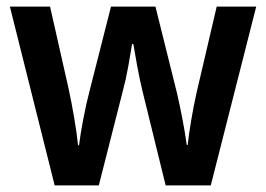

<svg xmlns="http://www.w3.org/2000/svg" viewBox="-20 -563 808 583"><path d="M413 -285Q404 -322 396.5 -363Q389 -404 385 -429H381Q377 -403 369.5 -361.5Q362 -320 352 -283L280 0H146L10 -543H132L188 -295Q197 -254 205 -207Q213 -160 217 -122H220Q224 -155 233 -202Q242 -249 251 -283L317 -543H452L517 -282Q525 -248 533.5 -204Q542 -160 547 -123H550Q553 -153 560.5 -197.5Q568 -242 577 -282L638 -543H758L620 0H483Z"/></svg>

Font: Noto Sans Lao SemiCondensed SemiBold
Style: Regular
Weight: 600
Width: 4
Designer: Monotype Design Team
Foundry: Monotype Imaging Inc.
Version: Version 2.003; ttfautohint (v1.8.4.7-5d5b)